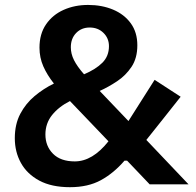

<svg xmlns="http://www.w3.org/2000/svg" viewBox="-20 -747 794 778"><path d="M263.5 11.5Q189 11.5 139.2 -15.2Q89.5 -42 64.8 -86.8Q40 -131.5 40 -187Q40 -243.5 62.2 -285.8Q84.5 -328 120.5 -358Q156.5 -388 198.5 -408.5Q171 -443 155.5 -478.2Q140 -513.5 140 -554Q140 -609.5 166.5 -648.2Q193 -687 237.8 -707Q282.5 -727 337 -727Q393 -727 438.2 -708Q483.5 -689 510 -652.5Q536.5 -616 536.5 -563.5Q536.5 -511.5 513 -476.2Q489.5 -441 454.5 -417.8Q419.5 -394.5 384 -378.5L500.5 -256.5Q527.5 -299.5 553.8 -340.5Q580 -381.5 606.5 -423.5L712 -355Q676.5 -310 641.5 -266Q606.5 -222 573 -180Q615.5 -135 658.5 -90Q701.5 -45 744 0H586.5Q564 -23.5 541 -47.8Q518 -72 495 -96H484.5Q441 -45.5 389 -17Q337 11.5 263.5 11.5ZM267 -555.5Q267 -529 279.8 -503.5Q292.5 -478 320.5 -446Q368 -466 394.8 -492.8Q421.5 -519.5 421.5 -560Q421.5 -592 399.2 -613.8Q377 -635.5 343.5 -635.5Q310 -635.5 288.5 -613.2Q267 -591 267 -555.5ZM164 -202Q164 -155 194.8 -124Q225.5 -93 283 -93Q355 -93 419.5 -174.5L263.5 -337.5Q218 -314.5 191 -280.8Q164 -247 164 -202Z"/></svg>

Font: Commissioner SemiBold
Style: Regular
Weight: 600
Designer: Kostas Bartsokas
Foundry: Kostas Bartsokas
Version: Version 1.000; ttfautohint (v1.8.3)